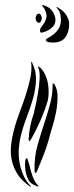

<svg xmlns="http://www.w3.org/2000/svg" viewBox="-20 -720 288 744"><path d="M165 -330Q168 -343 168.5 -360Q169 -377 166 -395Q163 -413 155.5 -429.5Q148 -446 136 -458Q130 -462 129 -462Q125 -462 129 -456Q135 -443 133.5 -415.5Q132 -388 127 -358.5Q122 -329 116.5 -305.5Q111 -282 110 -277Q103 -259 97.5 -232Q92 -205 92 -188Q91 -186 91 -180Q91 -174 94 -173Q95 -173 98 -178Q101 -183 103 -185Q121 -217 137.5 -255Q154 -293 165 -330ZM169 -179Q173 -197 182 -225.5Q191 -254 197 -284.5Q203 -315 203 -344.5Q203 -374 191 -393Q187 -397 185 -397Q183 -397 184 -393Q184 -355 175.5 -322.5Q167 -290 157 -259Q140 -208 126 -159.5Q112 -111 114 -60Q114 -57 114.5 -53.5Q115 -50 118 -50Q120 -50 121 -52Q122 -54 124 -58Q134 -82 147 -114.5Q160 -147 169 -179ZM98 0Q79 -20 69 -44.5Q59 -69 55 -94.5Q51 -120 53 -146Q55 -172 61 -195Q70 -231 84 -267Q98 -303 108 -338.5Q118 -374 119.5 -408.5Q121 -443 105 -476Q102 -481 101 -481Q100 -481 100 -479.5Q100 -478 101 -477Q104 -447 97 -415Q90 -383 79 -349.5Q68 -316 54.5 -280.5Q41 -245 32 -208Q25 -181 22.5 -153Q20 -125 26 -97.5Q32 -70 48 -45Q64 -20 94 1Q96 3 99 3.5Q102 4 98 0ZM106 -38Q103 -46 99.5 -58Q96 -70 94 -81Q92 -85 89 -96Q86 -107 84 -107Q80 -107 78.5 -100Q77 -93 77 -82.5Q77 -72 78.5 -60.5Q80 -49 83 -41Q89 -21 97.5 -13Q106 -5 120 0Q126 3 129 3Q130 3 129.5 1.5Q129 0 128 0Q121 -8 115.5 -17Q110 -26 106 -38ZM184 -555Q179 -555 168.5 -556.5Q158 -558 158 -566Q158 -569 167 -573.5Q176 -578 187 -586.5Q198 -595 207 -608.5Q216 -622 216 -643Q216 -669 206 -682Q204 -685 201 -688.5Q198 -692 199 -693Q201 -693 203.5 -691.5Q206 -690 207 -689Q227 -678 237.5 -660.5Q248 -643 248 -627Q248 -595 233 -575Q218 -555 184 -555ZM147 -595Q135 -590 135 -601Q135 -609 141 -616.5Q147 -624 152.5 -633Q158 -642 160 -653.5Q162 -665 154 -682Q152 -687 147 -693Q142 -699 144 -700Q146 -701 152.5 -698.5Q159 -696 161 -695Q178 -687 186.5 -671Q195 -655 195 -643Q195 -624 179.5 -611.5Q164 -599 147 -595ZM118 -649Q118 -654 121 -660.5Q124 -667 131 -667Q136 -667 139 -660.5Q142 -654 142 -649Q142 -645 139 -638.5Q136 -632 131 -632Q124 -632 121 -638Q118 -644 118 -649Z"/></svg>

Font: Akronim
Style: Regular
Weight: 400
Designer: Grzegorz Klimczewski
Foundry: Fonty.PL
Version: Version 1.002